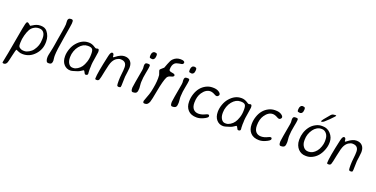

<svg xmlns="http://www.w3.org/2000/svg" viewBox="-24 -1649 5489 2806"><g transform="rotate(20 2720.5 -246.5)"><path d="M438.5 -314.9Q438.5 -371.1 413.6 -401.9Q388.7 -432.6 344.7 -432.6H338.9Q300.3 -432.6 264.9 -412.1Q229.5 -391.6 209 -356Q188.5 -320.3 171.6 -258.8Q154.8 -197.3 154.8 -144.5V-117.7Q154.8 -85 170.4 -71.3Q199.2 -46.4 236.8 -46.4H252.9Q283.2 -46.4 321.3 -68.4Q359.4 -90.3 382.3 -122.6Q437.5 -198.7 437.5 -287.1L438.5 -298.3ZM503.9 -285.2V-274.4Q503.9 -161.6 427.5 -78.6Q351.1 4.4 243.7 4.4Q206.5 4.4 182.6 -5.9L137.2 -25.4Q129.4 -25.4 107.7 73.7Q85.9 172.9 79.6 189.5Q64 229 30.8 229Q8.8 229 8.8 215.3Q8.8 211.9 17.6 171.4L28.3 115.7Q32.7 93.3 38.8 64Q44.9 34.7 81.8 -177Q118.7 -388.7 128.2 -423.1Q137.7 -457.5 150.4 -457.5Q165.5 -457.5 183.3 -439.7Q201.2 -421.9 204.6 -421.9Q208 -421.9 233.4 -438.5Q290 -476.6 344.2 -476.6H354Q418.5 -476.6 452.1 -435.1Q503.9 -371.6 503.9 -285.2Z M731.9 -720.2H740.2Q766.6 -720.2 766.6 -692.4V-662.1Q766.6 -646.5 729.2 -428.7Q691.9 -210.9 691.9 -141.6Q691.9 -131.8 691.9 -122.1L693.8 -97.2L698.2 -58.1Q698.2 -30.8 687 -15.6Q675.8 -0.5 647 -0.5H639.2Q622.1 -0.5 616.2 -8.3Q599.1 -31.7 599.1 -72.3V-87.9Q599.1 -103 614.3 -168.5Q629.4 -233.9 637.5 -287.8Q645.5 -341.8 650.9 -372.6L668.5 -475.1Q689 -594.7 689 -621.1L688 -635.7Q686.5 -657.7 686.5 -676.5Q686.5 -695.3 697.3 -707.8Q708 -720.2 731.9 -720.2Z M909.7 -198.2V-182.1Q909.7 -130.9 933.1 -94.7Q956.5 -58.6 993.2 -58.6H1009.3Q1037.1 -58.6 1071.5 -79.8Q1106 -101.1 1128.4 -132.6Q1150.9 -164.1 1168.2 -216.3Q1185.5 -268.6 1185.5 -330.6V-346.2Q1185.5 -399.9 1166.7 -417.5Q1147.9 -435.1 1105.5 -435.1H1095.2Q1026.4 -435.1 969.7 -366.7Q942.4 -333.5 926 -286.9Q909.7 -240.2 909.7 -198.2ZM1271 -406.7V-398.4Q1271 -386.2 1256.3 -302.2Q1241.7 -218.3 1241.7 -196.3Q1241.7 -174.8 1240.7 -158.2L1239.3 -133.8V-118.7L1239.7 -111.3V-97.2L1240.2 -78.1L1241.7 -66.4Q1242.7 -58.6 1242.7 -54.7Q1242.7 -27.8 1209 -27.8Q1194.3 -27.8 1184.8 -53.5Q1175.3 -79.1 1161.6 -79.1Q1160.2 -79.1 1134.3 -61.5Q1108.4 -43.9 1087.4 -36.6Q1006.8 -8.8 979 -8.8Q917 -8.8 876.5 -54.4Q835.9 -100.1 835.9 -179.2Q835.9 -234.9 856.7 -293.7Q877.4 -352.5 914.6 -395.5Q992.2 -485.4 1090.8 -485.8H1100.1Q1146.5 -485.8 1194.8 -453.1Q1213.4 -440.4 1221.7 -440.4Q1230 -440.4 1238.5 -443.6Q1247.1 -446.8 1249.5 -446.8Q1271 -446.8 1271 -406.7Z M1779.3 -335.9Q1779.3 -318.4 1772.2 -270.8Q1765.1 -223.1 1762.5 -197.3Q1759.8 -171.4 1759.8 -108.4Q1759.8 -45.4 1754.4 -35.2Q1749 -24.9 1726.3 -24.9Q1703.6 -24.9 1699.2 -39.8Q1694.8 -54.7 1694.8 -108.4Q1694.8 -162.1 1702.1 -219.5Q1709.5 -276.9 1709.5 -321.3Q1709.5 -415 1615.7 -415Q1588.4 -415 1556.9 -395.5Q1525.4 -376 1502.9 -334.7Q1480.5 -293.5 1457.3 -172.4Q1434.1 -51.3 1424.6 -31Q1415 -10.7 1391.1 -10.7H1381.3Q1363.3 -10.7 1363.3 -25.4Q1363.3 -108.4 1428.2 -397.5Q1443.4 -463.9 1467.8 -463.9Q1496.6 -463.9 1496.6 -416.5Q1496.6 -405.3 1502.2 -405.3Q1507.8 -405.3 1527.3 -420.9Q1597.7 -476.6 1656.2 -476.6Q1714.8 -476.6 1747.1 -442.4Q1779.3 -408.2 1779.3 -349.6Z M2040.5 -574.7 2023.4 -577.6Q2003.4 -577.6 2003.4 -599.6V-618.7L2005.4 -632.8Q2005.4 -646.5 2015.9 -662.4Q2026.4 -678.2 2035.2 -678.2Q2040 -680.2 2041 -680.2L2049.8 -681.6H2052.7Q2060.1 -679.2 2064.5 -679.2Q2089.8 -679.2 2089.8 -649.4V-640.6L2089.4 -639.2Q2089.4 -637.2 2089.4 -635.3L2088.9 -629.9L2086.9 -619.6Q2086.9 -604 2076.2 -590.6Q2065.4 -577.1 2057.6 -577.1Q2052.7 -575.2 2051.3 -575.2L2048.8 -574.7ZM2016.6 -116.2V-103.5Q2016.6 -60.1 2002.4 -41.7Q1988.3 -23.4 1947.8 -23.4H1942.4Q1917.5 -23.4 1917.5 -76.2V-86.4Q1917.5 -91.3 1930.9 -175.3Q1944.3 -259.3 1956.5 -320.3Q1968.8 -381.3 1968.8 -403.3L1965.8 -440.4Q1965.8 -468.3 1974.6 -479.2Q1983.4 -490.2 2003.9 -490.2H2020.5Q2046.9 -490.2 2046.9 -472.2V-461.9L2046.4 -456.5Q2046.4 -439 2029.5 -353.8Q2012.7 -268.6 2012.7 -225.6L2011.7 -214.8Q2011.2 -210 2011.2 -202.1V-185.1L2015.6 -129.9Q2016.6 -122.1 2016.6 -116.2Z M2504.4 -684.1Q2504.4 -667 2483.4 -655.8Q2481.4 -654.8 2437.7 -647.9Q2394 -641.1 2373.5 -622.1Q2339.4 -591.3 2339.4 -519Q2339.4 -493.7 2387.5 -488Q2435.5 -482.4 2435.5 -460.7Q2435.5 -439 2391.8 -429.4Q2348.1 -419.9 2333 -388.2Q2302.7 -323.7 2273.9 -167Q2245.6 -10.3 2233.9 20Q2213.4 74.2 2171.9 74.2H2161.1Q2139.2 74.2 2139.2 51.8V41Q2139.2 34.7 2162.4 -23.4Q2185.5 -81.5 2194.8 -121.1Q2224.6 -251 2224.6 -339.8Q2224.6 -378.4 2222.2 -390.6Q2219.7 -402.8 2210.2 -426.8Q2200.7 -450.7 2200.7 -460.9Q2200.7 -471.2 2226.8 -492.2Q2252.9 -513.2 2255.9 -517.8Q2258.8 -522.5 2280.5 -583Q2302.2 -643.6 2325.7 -667.5Q2372.1 -715.3 2438.2 -715.3Q2504.4 -715.3 2504.4 -684.1Z M2653.3 -574.7 2636.2 -577.6Q2616.2 -577.6 2616.2 -599.6V-618.7L2618.2 -632.8Q2618.2 -646.5 2628.7 -662.4Q2639.2 -678.2 2647.9 -678.2Q2652.8 -680.2 2653.8 -680.2L2662.6 -681.6H2665.5Q2672.9 -679.2 2677.2 -679.2Q2702.6 -679.2 2702.6 -649.4V-640.6L2702.1 -639.2Q2702.1 -637.2 2702.1 -635.3L2701.7 -629.9L2699.7 -619.6Q2699.7 -604 2689 -590.6Q2678.2 -577.1 2670.4 -577.1Q2665.5 -575.2 2664.1 -575.2L2661.6 -574.7ZM2629.4 -116.2V-103.5Q2629.4 -60.1 2615.2 -41.7Q2601.1 -23.4 2560.5 -23.4H2555.2Q2530.3 -23.4 2530.3 -76.2V-86.4Q2530.3 -91.3 2543.7 -175.3Q2557.1 -259.3 2569.3 -320.3Q2581.5 -381.3 2581.5 -403.3L2578.6 -440.4Q2578.6 -468.3 2587.4 -479.2Q2596.2 -490.2 2616.7 -490.2H2633.3Q2659.7 -490.2 2659.7 -472.2V-461.9L2659.2 -456.5Q2659.2 -439 2642.3 -353.8Q2625.5 -268.6 2625.5 -225.6L2624.5 -214.8Q2624 -210 2624 -202.1V-185.1L2628.4 -129.9Q2629.4 -122.1 2629.4 -116.2Z M2766.1 -174.8V-185.5Q2766.6 -242.2 2786.1 -299.8Q2825.2 -414.6 2920.4 -463.4Q2966.8 -487.3 3019 -487.3H3029.8Q3082.5 -487.3 3116.5 -466.1Q3150.4 -444.8 3150.4 -421.9Q3150.4 -412.6 3139.6 -400.6Q3128.9 -388.7 3115.7 -388.7Q3102.5 -388.7 3087.4 -397.5Q3042 -423.8 3008.8 -423.8Q2939.5 -423.8 2886.2 -345.7Q2844.2 -283.7 2844.2 -187.5Q2844.2 -122.6 2873.8 -89.4Q2903.3 -56.2 2954.6 -56.2Q2955.6 -56.2 2956.1 -56.2Q3003.4 -56.2 3057.1 -83Q3080.1 -94.7 3092.8 -94.7Q3113.3 -94.7 3113.3 -71.3Q3113.3 -47.9 3040.5 -16.1Q2992.2 4.9 2946.3 4.9Q2858.4 4.9 2812.3 -44.9Q2766.1 -94.7 2766.1 -174.8Z M3285.2 -198.2V-182.1Q3285.2 -130.9 3308.6 -94.7Q3332 -58.6 3368.7 -58.6H3384.8Q3412.6 -58.6 3447 -79.8Q3481.4 -101.1 3503.9 -132.6Q3526.4 -164.1 3543.7 -216.3Q3561 -268.6 3561 -330.6V-346.2Q3561 -399.9 3542.2 -417.5Q3523.4 -435.1 3481 -435.1H3470.7Q3401.9 -435.1 3345.2 -366.7Q3317.9 -333.5 3301.5 -286.9Q3285.2 -240.2 3285.2 -198.2ZM3646.5 -406.7V-398.4Q3646.5 -386.2 3631.8 -302.2Q3617.2 -218.3 3617.2 -196.3Q3617.2 -174.8 3616.2 -158.2L3614.7 -133.8V-118.7L3615.2 -111.3V-97.2L3615.7 -78.1L3617.2 -66.4Q3618.2 -58.6 3618.2 -54.7Q3618.2 -27.8 3584.5 -27.8Q3569.8 -27.8 3560.3 -53.5Q3550.8 -79.1 3537.1 -79.1Q3535.6 -79.1 3509.8 -61.5Q3483.9 -43.9 3462.9 -36.6Q3382.3 -8.8 3354.5 -8.8Q3292.5 -8.8 3252 -54.4Q3211.4 -100.1 3211.4 -179.2Q3211.4 -234.9 3232.2 -293.7Q3252.9 -352.5 3290 -395.5Q3367.7 -485.4 3466.3 -485.8H3475.6Q3522 -485.8 3570.3 -453.1Q3588.9 -440.4 3597.2 -440.4Q3605.5 -440.4 3614 -443.6Q3622.6 -446.8 3625 -446.8Q3646.5 -446.8 3646.5 -406.7Z M3738.3 -174.8V-185.5Q3738.8 -242.2 3758.3 -299.8Q3797.4 -414.6 3892.6 -463.4Q3939 -487.3 3991.2 -487.3H4002Q4054.7 -487.3 4088.6 -466.1Q4122.6 -444.8 4122.6 -421.9Q4122.6 -412.6 4111.8 -400.6Q4101.1 -388.7 4087.9 -388.7Q4074.7 -388.7 4059.6 -397.5Q4014.2 -423.8 3981 -423.8Q3911.6 -423.8 3858.4 -345.7Q3816.4 -283.7 3816.4 -187.5Q3816.4 -122.6 3845.9 -89.4Q3875.5 -56.2 3926.8 -56.2Q3927.7 -56.2 3928.2 -56.2Q3975.6 -56.2 4029.3 -83Q4052.2 -94.7 4064.9 -94.7Q4085.4 -94.7 4085.4 -71.3Q4085.4 -47.9 4012.7 -16.1Q3964.4 4.9 3918.5 4.9Q3830.6 4.9 3784.4 -44.9Q3738.3 -94.7 3738.3 -174.8Z M4341.3 -574.7 4324.2 -577.6Q4304.2 -577.6 4304.2 -599.6V-618.7L4306.2 -632.8Q4306.2 -646.5 4316.7 -662.4Q4327.1 -678.2 4335.9 -678.2Q4340.8 -680.2 4341.8 -680.2L4350.6 -681.6H4353.5Q4360.8 -679.2 4365.2 -679.2Q4390.6 -679.2 4390.6 -649.4V-640.6L4390.1 -639.2Q4390.1 -637.2 4390.1 -635.3L4389.6 -629.9L4387.7 -619.6Q4387.7 -604 4377 -590.6Q4366.2 -577.1 4358.4 -577.1Q4353.5 -575.2 4352.1 -575.2L4349.6 -574.7ZM4317.4 -116.2V-103.5Q4317.4 -60.1 4303.2 -41.7Q4289.1 -23.4 4248.5 -23.4H4243.2Q4218.3 -23.4 4218.3 -76.2V-86.4Q4218.3 -91.3 4231.7 -175.3Q4245.1 -259.3 4257.3 -320.3Q4269.5 -381.3 4269.5 -403.3L4266.6 -440.4Q4266.6 -468.3 4275.4 -479.2Q4284.2 -490.2 4304.7 -490.2H4321.3Q4347.7 -490.2 4347.7 -472.2V-461.9L4347.2 -456.5Q4347.2 -439 4330.3 -353.8Q4313.5 -268.6 4313.5 -225.6L4312.5 -214.8Q4312 -210 4312 -202.1V-185.1L4316.4 -129.9Q4317.4 -122.1 4317.4 -116.2Z M4830.6 -331.5Q4830.6 -392.6 4800 -427.7Q4769.5 -462.9 4728 -462.9H4716.8Q4683.6 -462.9 4651.9 -443.6Q4620.1 -424.3 4598.1 -393.6Q4544.4 -319.3 4544.4 -231.4V-214.8Q4544.4 -161.6 4573.2 -123.3Q4602.1 -85 4649.4 -85H4654.8L4660.2 -85.4Q4721.7 -85.4 4773.9 -148.4Q4799.8 -179.7 4814.7 -224.6Q4829.6 -269.5 4829.6 -293.9L4830.6 -304.7ZM4683.1 -562Q4676.8 -562 4676.8 -564.5V-565.9Q4676.8 -582.5 4777.3 -697.3Q4796.9 -719.7 4825.7 -719.7Q4835.4 -721.7 4837.4 -721.7H4844.2Q4857.4 -721.7 4857.4 -716.8V-715.3Q4857.4 -708 4784.9 -635.5Q4712.4 -563 4694.8 -563L4689.9 -562ZM4651.4 -12.7H4635.7Q4566.4 -12.7 4519 -62.5Q4497.1 -85.4 4483.2 -120.8Q4469.2 -156.2 4469.2 -195.8V-210.9L4469.7 -218.8Q4469.7 -262.2 4485.8 -314Q4502 -365.7 4534.7 -409.7Q4567.4 -453.6 4615.5 -479.5Q4663.6 -505.4 4705.6 -505.4H4728Q4800.8 -505.4 4850.8 -450.2Q4900.9 -395 4900.9 -322.8L4900.4 -314.9V-307.6Q4900.4 -255.9 4876.5 -194.8Q4831.1 -78.6 4735.8 -33.2Q4693.4 -12.7 4651.4 -12.7Z M5385.3 -335.9Q5385.3 -318.4 5378.2 -270.8Q5371.1 -223.1 5368.4 -197.3Q5365.7 -171.4 5365.7 -108.4Q5365.7 -45.4 5360.4 -35.2Q5355 -24.9 5332.3 -24.9Q5309.6 -24.9 5305.2 -39.8Q5300.8 -54.7 5300.8 -108.4Q5300.8 -162.1 5308.1 -219.5Q5315.4 -276.9 5315.4 -321.3Q5315.4 -415 5221.7 -415Q5194.3 -415 5162.8 -395.5Q5131.3 -376 5108.9 -334.7Q5086.4 -293.5 5063.2 -172.4Q5040 -51.3 5030.5 -31Q5021 -10.7 4997.1 -10.7H4987.3Q4969.2 -10.7 4969.2 -25.4Q4969.2 -108.4 5034.2 -397.5Q5049.3 -463.9 5073.7 -463.9Q5102.5 -463.9 5102.5 -416.5Q5102.5 -405.3 5108.2 -405.3Q5113.8 -405.3 5133.3 -420.9Q5203.6 -476.6 5262.2 -476.6Q5320.8 -476.6 5353 -442.4Q5385.3 -408.2 5385.3 -349.6Z"/></g></svg>

Font: Averia Sans Libre Light
Style: Italic
Weight: 300
Italic angle: -8.5°
Version: Version 1.002